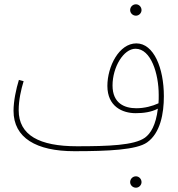

<svg xmlns="http://www.w3.org/2000/svg" viewBox="-20 -683 831 894"><path d="M613 -610C627 -610 639 -622 639 -636C639 -651 627 -663 613 -663C598 -663 586 -651 586 -636C586 -622 598 -610 613 -610ZM326 21C483 21 616 15 665 -20C727 -64 743 -155 743 -235C743 -366 696 -481 615 -481C534 -481 480 -373 480 -283C480 -187 550 -156 612 -156C648 -156 685 -161 715 -177C706 -100 681 -61 655 -42C605 -6 484 -2 338 -2C164 -2 67 -53 67 -170C67 -217 78 -266 90 -305L68 -311C55 -269 43 -212 43 -167C43 -41 149 21 326 21ZM504 -285C504 -370 555 -456 611 -456C683 -456 719 -340 719 -241C719 -227 719 -214 718 -202C690 -189 653 -179 615 -179C561 -179 504 -201 504 -285ZM613 191C627 191 639 179 639 165C639 150 627 138 613 138C598 138 586 150 586 165C586 179 598 191 613 191Z"/></svg>

Font: Noto Sans Arabic UI Cn Th
Style: Regular
Weight: 100
Width: 3
Designer: Monotype Design Team, Nadine Chahine and Nizar Qandah
Foundry: Monotype Imaging Inc.
Version: Version 2.010